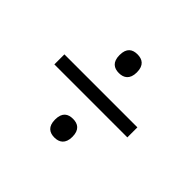

<svg xmlns="http://www.w3.org/2000/svg" viewBox="-119 -756 798 798"><g transform="rotate(45 279.5 -357.5)"><path d="M280 -492C308 -492 331 -506 331 -547C331 -589 308 -602 280 -602C251 -602 229 -589 229 -547C229 -506 251 -492 280 -492ZM65 -328H494V-387H65ZM280 -113C308 -113 331 -127 331 -168C331 -210 308 -223 280 -223C251 -223 229 -210 229 -168C229 -127 251 -113 280 -113Z"/></g></svg>

Font: Noto Serif Tangut
Style: Regular
Weight: 400
Designer: YANG Xicheng
Foundry: Liu Zhao Studio
Version: Version 2.169